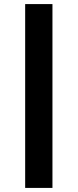

<svg xmlns="http://www.w3.org/2000/svg" viewBox="-20 -720 380 940"><path d="M103.2 200V-700H236.8V200Z"/></svg>

Font: Golos Text
Style: Regular
Weight: 400
Designer: A.Korolkova, Vitaly Kuzmin
Foundry: ParaType Ltd
Version: Version 2.004